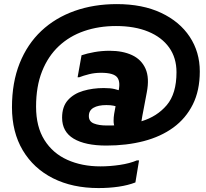

<svg xmlns="http://www.w3.org/2000/svg" viewBox="-20 -758 1026 956"><path d="M470.4 178.4Q340.8 178.4 243.9 129.6Q147.1 80.7 93.3 -9.7Q39.6 -100.2 39.6 -224Q39.6 -347.3 77.9 -443.1Q116.3 -538.8 185.8 -604.1Q255.4 -669.4 351.2 -703.5Q447 -737.6 561.6 -737.6Q689.4 -737.6 782 -694.1Q874.6 -650.6 924.7 -574.8Q974.8 -499 974.8 -402.4Q974.8 -307.3 940 -237.8Q905.2 -168.3 842.9 -122.8Q780.5 -77.4 695.5 -55.3Q610.4 -33.2 509.6 -33.2Q404.3 -33.2 346.7 -67.6Q289.2 -102.1 289.2 -172Q289.2 -227 317.9 -259.2Q346.5 -291.4 394 -305.5Q441.4 -319.6 496.8 -319.6Q530.4 -319.6 550.5 -314.6Q570.6 -309.6 585.6 -303.6L570.8 -224.4Q559.7 -228.6 545.4 -231.7Q531.2 -234.8 509.6 -234.8Q468.8 -234.8 445.6 -221.4Q422.4 -208 422.4 -180.2Q422.4 -153.1 447.3 -143.2Q472.1 -133.2 510.8 -133.2Q529 -133.2 548.8 -133.5Q568.7 -133.8 589.6 -135.6L574.8 -103.2Q558.8 -109.1 552.2 -123.5Q545.6 -137.9 545.6 -156Q545.6 -174 548.3 -190.5Q551.1 -206.9 553.1 -216.8L568 -295.6Q581.8 -347.8 564.4 -371.7Q547.1 -395.6 483.2 -395.6Q451.4 -395.6 423.4 -388.5Q395.4 -381.5 374.4 -373.2H366.4L386 -482.8Q412.9 -492 449.8 -498.6Q486.6 -505.2 525.6 -505.2Q591 -505.2 637.5 -483.5Q684 -461.8 704.5 -416.1Q724.9 -370.4 710.8 -297.6L693.6 -206.4Q691.3 -195.3 688.8 -181.4Q686.2 -167.4 684.3 -154.2Q761.4 -177.2 810.1 -234.3Q858.8 -291.3 858.8 -398.4Q858.8 -470.2 822.1 -521.5Q785.3 -572.9 717.9 -600.6Q650.4 -628.4 557.6 -628.4Q472 -628.4 399.1 -603.4Q326.2 -578.4 272.7 -528.1Q219.1 -477.8 189.4 -402.8Q159.6 -327.8 159.6 -226.8Q159.6 -127 201.2 -60.9Q242.7 5.3 315.2 37.8Q387.6 70.4 480 70.4Q528 70.4 577.3 63Q626.5 55.6 661.6 40.6H672.4L654.2 150.4Q617.9 164.5 570.7 171.5Q523.5 178.4 470.4 178.4Z"/></svg>

Font: Kufam
Style: Italic
Weight: 400
Italic angle: -11°
Designer: Artur Schmal
Foundry: Original Type
Version: Version 1.301; ttfautohint (v1.8.3)